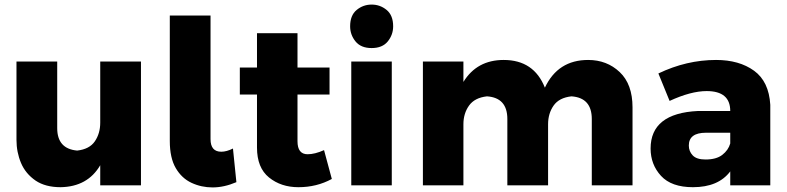

<svg xmlns="http://www.w3.org/2000/svg" viewBox="-20 -810 3438 839"><path d="M245 8Q178.5 8 136 -20.5Q91.5 -51 71.8 -98Q52 -145 52 -199V-541H230V-250Q230 -160 317 -152Q371 -158 394.5 -192.5Q418 -227 418 -274V-541H596V0H418V-88Q363 6 245 8Z M909 9Q860 9 817 -11Q774 -31 748 -75.5Q722 -120 722 -194V-742H900V-202Q900 -147 947 -147Q970 -147 998 -161L1013 -14Q959 9 909 9Z M1284 8Q1208 8 1155.5 -34.5Q1103 -77 1103 -165V-397H1028V-515H1103V-665H1280V-515H1420V-397H1280V-193Q1280 -136 1324 -136Q1356 -136 1396 -154L1430 -28Q1364 8 1284 8Z M1604 -600Q1557 -600 1533.5 -629Q1510 -658 1510 -695Q1510 -743 1538.5 -766.5Q1567 -790 1604 -790Q1641 -790 1669.5 -766.5Q1698 -743 1698 -695Q1698 -658 1674.5 -629Q1651 -600 1604 -600ZM1692 0H1515V-541H1692Z M2744 0H2566V-290Q2566 -383 2477 -389Q2423 -383 2399 -348.5Q2375 -314 2375 -267V0H2197V-290Q2197 -383 2108 -389Q2054 -383 2029.5 -348.5Q2005 -314 2005 -267V0H1828V-541H2005V-452Q2064 -548 2181 -548Q2313 -548 2361 -427Q2418 -548 2550 -548Q2632 -548 2688 -495Q2744 -442 2744 -341Z M3008 8Q2914 8 2868.5 -41.5Q2823 -91 2823 -161Q2823 -315 3030 -325H3171Q3171 -412 3068 -412Q2999 -412 2906 -369L2857 -489Q2980 -548 3109 -548Q3210 -548 3275 -501Q3340 -454 3346 -352V0H3171V-61Q3119 8 3008 8ZM3063 -113Q3110 -113 3136.2 -133.2Q3162.5 -153.5 3171 -183V-230H3065Q2990 -230 2990 -174Q2990 -149 3007 -131Q3024 -113 3063 -113Z"/></svg>

Font: Argentum Novus
Style: Bold
Weight: 700
Designer: Julieta Ulanovsky (font) & Cristiano Sobral (main changes)
Foundry: Julieta Ulanovsky (font) & Cristiano Sobral (main changes)
Version: Version 3.00;November 27, 2020;FontCreator 13.0.0.2655 64-bi